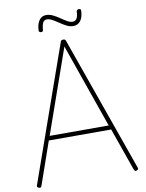

<svg xmlns="http://www.w3.org/2000/svg" viewBox="-133 -1423 1165 1528"><g transform="rotate(-10 449.5 -659.0)"><path d="M53 12Q43 8 41.5 3.5Q40 -1 42 -9L427 -1100Q429 -1108 434 -1111.5Q439 -1115 449 -1115Q458 -1115 463 -1111.5Q468 -1108 470 -1100L856 -9Q859 -1 857 3.5Q855 8 846 12Q836 16 831 13Q826 10 821 -3L701 -344H197L78 -3Q74 9 69 12.5Q64 16 53 12ZM210 -379H687L449 -1059ZM286 -1204Q269 -1204 269 -1222Q271 -1272 292 -1301.5Q313 -1331 348 -1331Q376 -1331 403.5 -1317.5Q431 -1304 456 -1286.5Q481 -1269 504.5 -1255.5Q528 -1242 548 -1242Q571 -1242 582 -1260.5Q593 -1279 594 -1316Q596 -1332 613 -1332Q623 -1332 626.5 -1328.5Q630 -1325 630 -1315Q628 -1264 606.5 -1235.5Q585 -1207 547 -1207Q521 -1207 494.5 -1220.5Q468 -1234 442.5 -1251.5Q417 -1269 393 -1282.5Q369 -1296 348 -1296Q327 -1296 317 -1277.5Q307 -1259 304 -1221Q303 -1211 299.5 -1207.5Q296 -1204 286 -1204Z"/></g></svg>

Font: Playwrite FR Moderne Thin
Style: Regular
Weight: 250
Version: Version 1.002